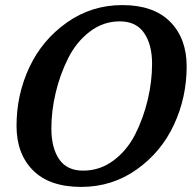

<svg xmlns="http://www.w3.org/2000/svg" viewBox="-20 -728 771 755"><path d="M45 -233Q45 -356 95.5 -463.5Q146 -571 243 -639.5Q340 -708 461 -708Q584 -708 649 -642.5Q714 -577 714 -467Q714 -345 664 -237.5Q614 -130 517.5 -61.5Q421 7 299 7Q175 7 110 -58Q45 -123 45 -233ZM182 -223Q182 -147 212.5 -102Q243 -57 307 -57Q373 -57 426.5 -97Q480 -137 512 -200.5Q544 -264 561 -336Q578 -408 578 -477Q578 -553 546.5 -598.5Q515 -644 451 -644Q386 -644 333 -603.5Q280 -563 248 -499Q216 -435 199 -363.5Q182 -292 182 -223Z"/></svg>

Font: Volkhov
Style: Bold Italic
Weight: 700
Designer: Cyreal (www.cyreal.org)
Foundry: Cyreal (www.cyreal.org)
Version: Version 1.001